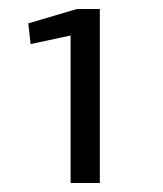

<svg xmlns="http://www.w3.org/2000/svg" viewBox="-20 -764 362 427"><path d="M137 -357V-685L48 -666L43 -712L151 -744H202V-357Z"/></svg>

Font: Fauna One
Style: Regular
Weight: 400
Designer: Eduardo Rodriguez Tunni
Foundry: Eduardo Rodriguez Tunni
Version: Version 2.001; ttfautohint (v1.8.4.7-5d5b);gftools[0.9.23]